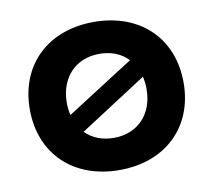

<svg xmlns="http://www.w3.org/2000/svg" viewBox="-64 -582 737 664"><g transform="rotate(-10 305.0 -250.0)"><path d="M305 -510C143 -510 35 -406 35 -250C35 -94 143 10 305 10C467 10 575 -94 575 -250C575 -406 467 -510 305 -510ZM305 -103C264 -103 229 -117 205 -142L440 -294C443 -280 445 -266 445 -250C445 -162 389 -103 305 -103ZM165 -250C165 -339 221 -398 305 -398C347 -398 381 -384 406 -358L170 -207C167 -220 165 -235 165 -250Z"/></g></svg>

Font: Gully SemiBold
Style: Regular
Weight: 600
Designer: jaikishan Patel
Foundry: MagicType
Version: Version 1.000;Glyphs 3.2 (3242)